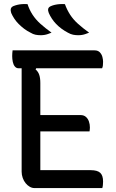

<svg xmlns="http://www.w3.org/2000/svg" viewBox="-20 -956 590 976"><path d="M44 -700H461Q478 -700 487.5 -690Q497 -680 500.5 -666.5Q504 -653 504 -642Q504 -631 503 -623Q502 -615 499 -609H164L161 -603Q174 -592 179.5 -575.5Q185 -559 185 -534V-371H390Q406 -371 416.5 -362Q427 -353 432 -338.5Q437 -324 437 -308Q437 -304 436.5 -300.5Q436 -297 436 -294Q436 -291 435 -288H185V-91H441Q475 -91 489.5 -77.5Q504 -64 504 -33Q504 -24 503 -15Q502 -6 500 0H155Q143 0 131.5 -6.5Q120 -13 110.5 -24.5Q101 -36 95.5 -51.5Q90 -67 90 -83V-609H74Q63 -609 55.5 -618Q48 -627 45 -641.5Q42 -656 42 -671Q42 -678 42.5 -685.5Q43 -693 44 -700ZM310 -935Q320 -907 336 -882Q352 -857 376.5 -835Q401 -813 433 -790Q423 -786 414.5 -783Q406 -780 397 -778.5Q388 -777 378 -777Q364 -777 351.5 -779.5Q339 -782 325 -790Q308 -799 293 -810Q278 -821 265.5 -834Q253 -847 243.5 -861.5Q234 -876 228 -890Q223 -902 225 -911Q227 -920 239 -925Q248 -929 259 -931.5Q270 -934 283 -935Q296 -936 310 -935ZM120 -935Q129 -907 145 -882Q161 -857 185.5 -835Q210 -813 242 -790Q232 -786 223.5 -783Q215 -780 206 -778.5Q197 -777 187 -777Q173 -777 160.5 -779.5Q148 -782 135 -790Q117 -799 102.5 -810Q88 -821 75 -834Q62 -847 52.5 -861.5Q43 -876 37 -890Q33 -902 35 -911Q37 -920 48 -925Q58 -929 68.5 -931.5Q79 -934 92 -935Q105 -936 120 -935Z"/></svg>

Font: Code D Ace
Style: Regular
Weight: 400
Version: Version 1.085; ttfautohint (v1.8.4.7-5d5b);Nerd Fonts 3.0.2